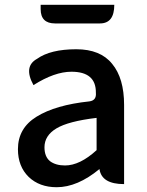

<svg xmlns="http://www.w3.org/2000/svg" viewBox="-20 -770 615 803"><path d="M217 13Q145 13 100 -30Q55 -74 55 -146Q55 -234 133 -282Q212 -331 354 -346Q384 -350 381 -382Q382 -470 279 -470Q208 -470 120 -414Q77 -492 135 -524Q191 -564 299 -564Q400 -564 449 -503Q499 -443 499 -331V0Q405 0 396 -63Q304 13 217 13ZM252 -78Q314 -78 384 -142V-277Q266 -263 216 -233Q166 -203 166 -154Q166 -115 189 -96Q213 -78 252 -78ZM210 -672Q150 -672 150 -732V-750H458Q458 -672 398 -672Z"/></svg>

Font: Swei Half Moon CJK SC
Style: Medium
Weight: 500
Version: Version 2.071